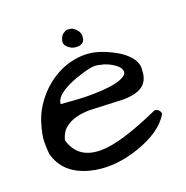

<svg xmlns="http://www.w3.org/2000/svg" viewBox="-109 -677 758 781"><g transform="rotate(-20 270.5 -286.0)"><path d="M225.6 -68.4Q311.5 -68.4 484.4 -146.5Q495.1 -146.5 502 -139.2Q508.8 -131.8 508.8 -122.1Q469.7 -55.7 359.4 -18.6Q249 18.6 153.3 -5.9Q44.9 -34.2 21.5 -127.9Q19.5 -146.5 19.5 -177.7Q19.5 -209 35.6 -260.3Q51.8 -311.5 90.8 -357.4Q129.9 -403.3 182.6 -429.7Q235.4 -456.1 294.9 -456.1Q351.6 -456.1 421.9 -417Q455.1 -398.4 474.6 -375Q494.1 -351.6 494.1 -327.1Q494.1 -320.3 493.2 -313.5Q491.2 -253.9 435.5 -238.3Q411.1 -231.4 378.9 -231.4L238.3 -237.3Q168 -237.3 130.9 -207Q109.4 -190.4 100.6 -157.2Q125 -68.4 225.6 -68.4ZM202.1 -366.2Q134.8 -335 134.8 -300.8Q212.9 -293.9 252 -293.9Q360.4 -293.9 398.4 -312.5Q421.9 -322.3 421.9 -336.9Q421.9 -354.5 399.9 -370.1Q377.9 -385.7 354.5 -392.6Q331.1 -399.4 315.4 -399.4Q299.8 -399.4 264.6 -389.2Q229.5 -378.9 202.1 -366.2ZM227.5 -536.1Q232.4 -559.6 244.1 -567.9Q255.9 -576.2 262.7 -576.2Q269.5 -576.2 278.3 -574.7Q287.1 -573.2 298.8 -562Q310.5 -550.8 312.5 -535.2Q312.5 -511.7 302.7 -504.4Q293 -497.1 280.3 -497.1Q267.6 -497.1 259.8 -499.5Q252 -502 245.1 -507.8Q227.5 -519.5 227.5 -536.1Z"/></g></svg>

Font: Architects Daughter
Style: Regular
Weight: 400
Designer: Kimberly Geswein
Foundry: Kimberly Geswein
Version: Version 1.003 2010